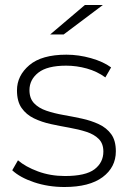

<svg xmlns="http://www.w3.org/2000/svg" viewBox="-20 -745 518 769"><path d="M238 4Q173 4 116.5 -15Q60 -34 29 -63L52 -103Q82 -77 132 -58.5Q182 -40 240 -40Q323 -40 358.5 -67Q394 -94 394 -138Q394 -170 375.5 -188.5Q357 -207 326 -217Q295 -227 258 -233.5Q221 -240 184 -248Q147 -256 116 -271Q85 -286 66.5 -312.5Q48 -339 48 -383Q48 -442 97.5 -484Q147 -526 246 -526Q295 -526 344.5 -512Q394 -498 425 -475L402 -435Q369 -459 328 -470.5Q287 -482 245 -482Q169 -482 133.5 -454Q98 -426 98 -384Q98 -351 116.5 -331.5Q135 -312 166 -301.5Q197 -291 234 -284.5Q271 -278 308 -270Q345 -262 376 -247.5Q407 -233 425.5 -207.5Q444 -182 444 -139Q444 -75 391 -35.5Q338 4 238 4ZM181 -607 320 -725H392L235 -607Z"/></svg>

Font: Montserrat Light
Style: Regular
Weight: 300
Designer: Julieta Ulanovsky
Foundry: Julieta Ulanovsky
Version: Version 9.000; ttfautohint (v1.8.4.7-5d5b)